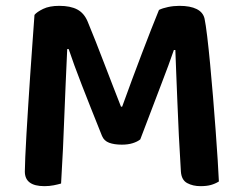

<svg xmlns="http://www.w3.org/2000/svg" viewBox="-20 -630 829 657"><path d="M460 -153Q450 -145 434 -140Q418 -135 397 -135Q371 -135 353.5 -141.5Q336 -148 329 -165Q288 -267 260 -339Q232 -411 215 -462H210Q207 -395 204.5 -339Q202 -283 200 -229.5Q198 -176 195.5 -121Q193 -66 189 -2Q179 1 164 4Q149 7 132 7Q65 7 65 -43Q65 -59 66.5 -92.5Q68 -126 70.5 -170.5Q73 -215 76.5 -268Q80 -321 83.5 -375Q87 -429 91 -481.5Q95 -534 98 -579Q106 -589 127.5 -599.5Q149 -610 183 -610Q221 -610 244.5 -597.5Q268 -585 280 -556Q293 -525 307.5 -488Q322 -451 337 -412Q352 -373 366.5 -335.5Q381 -298 394 -265H398Q432 -359 465.5 -447Q499 -535 524 -596Q536 -602 555 -606Q574 -610 594 -610Q631 -610 653 -599Q675 -588 680 -566Q684 -547 689 -505.5Q694 -464 699 -411Q704 -358 709 -298Q714 -238 718 -182.5Q722 -127 725 -81Q728 -35 729 -9Q716 -1 701.5 3Q687 7 666 7Q640 7 620.5 -3.5Q601 -14 599 -43Q595 -106 592 -166.5Q589 -227 587 -281Q585 -335 583 -380.5Q581 -426 580 -459H575Q559 -412 531 -339.5Q503 -267 460 -153Z"/></svg>

Font: Baloo Chettan 2 SemiBold
Style: Regular
Weight: 600
Designer: Maithili Shingre, Unnati Kotecha and Ek Type
Foundry: Ek Type
Version: Version 1.640;hotconv 1.0.111;makeotfexe 2.5.65597; ttfautoh